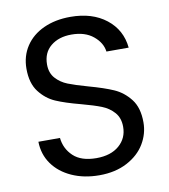

<svg xmlns="http://www.w3.org/2000/svg" viewBox="-81 -775 748 850"><g transform="rotate(-10 293.5 -349.5)"><path d="M57 -186H154Q159 -137 194.5 -103.5Q230 -70 298 -70Q363 -70 400.5 -102.5Q438 -135 438 -186Q438 -226 416 -251Q394 -276 361 -289Q328 -302 272 -317Q203 -335 161.5 -353Q120 -371 90.5 -409.5Q61 -448 61 -513Q61 -570 90 -614Q119 -658 171.5 -682Q224 -706 292 -706Q390 -706 452.5 -657Q515 -608 523 -527H423Q418 -567 381 -597.5Q344 -628 283 -628Q226 -628 190 -598.5Q154 -569 154 -516Q154 -478 175.5 -454Q197 -430 228.5 -417.5Q260 -405 317 -389Q386 -370 428 -351.5Q470 -333 500 -294.5Q530 -256 530 -190Q530 -139 503 -94Q476 -49 423 -21Q370 7 298 7Q229 7 174.5 -17.5Q120 -42 89 -85.5Q58 -129 57 -186Z"/></g></svg>

Font: Poppins A&M
Style: Regular-A&M
Weight: 400
Designer: Ninad Kale (Devanagari), Jonny Pinhorn (Latin)
Foundry: Indian Type Foundry
Version: 4.004